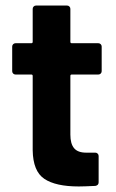

<svg xmlns="http://www.w3.org/2000/svg" viewBox="-20 -670 420 693"><path d="M335 -401H239Q234 -401 234 -396V-184Q234 -151 247.5 -135Q261 -119 291 -119H324Q329 -119 332.5 -115.5Q336 -112 336 -107V-12Q336 -1 324 1Q282 3 264 3Q181 3 140 -24.5Q99 -52 98 -128V-396Q98 -401 93 -401H36Q31 -401 27.5 -404.5Q24 -408 24 -413V-502Q24 -507 27.5 -510.5Q31 -514 36 -514H93Q98 -514 98 -519V-638Q98 -643 101.5 -646.5Q105 -650 110 -650H222Q227 -650 230.5 -646.5Q234 -643 234 -638V-519Q234 -514 239 -514H335Q340 -514 343.5 -510.5Q347 -507 347 -502V-413Q347 -408 343.5 -404.5Q340 -401 335 -401Z"/></svg>

Font: Amber EN
Style: Bold
Weight: 700
Designer: Jeremy Tribby
Foundry: Tribby Type
Version: Version 1.408 November 24, 2021